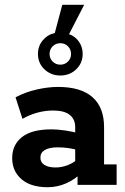

<svg xmlns="http://www.w3.org/2000/svg" viewBox="-20 -774 524 804"><path d="M180.3 10Q108 10 69.5 -24Q31 -58 31 -112Q31 -167.5 71.9 -199.9Q112.8 -232.3 195.3 -232.3Q222.8 -232.3 255.3 -227.3Q287.8 -222.3 312.4 -214.8L294.9 -203V-241.6Q294.9 -274.8 271.9 -293Q249 -311.2 202.6 -311.2Q169.1 -311.2 136.5 -302.3Q103.9 -293.4 74.1 -276.4L45 -366.5Q85.8 -388.3 133.4 -399.1Q181 -410 223.4 -410Q318.5 -410 367.2 -367.2Q415.8 -324.4 415.8 -241.4V-85.5H468.4V0H304.7V-65.8L322.8 -52.2Q295.5 -23.5 258 -6.8Q220.6 10 180.3 10ZM213.1 -72.7Q239.5 -72.7 266 -83.5Q292.5 -94.4 306.2 -109.8L294.9 -78V-171.2L312.2 -143.2Q290.3 -150.7 267.3 -153.8Q244.3 -157 222.1 -157Q187.2 -157 168.2 -146.1Q149.2 -135.3 149.2 -113.8Q149.2 -94.1 166.1 -83.4Q183 -72.7 213.1 -72.7ZM232.5 -457.8Q193 -457.8 166 -483.8Q138.9 -509.7 138.9 -548.2Q138.9 -580.8 158.7 -604.7Q178.4 -628.7 209.4 -635.7L240.9 -754H332.5L269.2 -631Q295 -621.9 310.6 -599.5Q326.2 -577.2 326.2 -548.2Q326.2 -509.7 299.1 -483.8Q272.1 -457.8 232.5 -457.8ZM187.6 -548.2Q187.6 -529 200.6 -516.1Q213.6 -503.2 232.6 -503.2Q251.5 -503.2 264.5 -516.1Q277.5 -529 277.5 -548.2Q277.5 -567.3 264.5 -580.2Q251.5 -593.1 232.6 -593.1Q213.6 -593.1 200.6 -580.2Q187.6 -567.3 187.6 -548.2Z"/></svg>

Font: Rokkitt SemiBold
Style: Regular
Weight: 600
Designer: Vernon Adams
Foundry: Vernon Adams
Version: Version 3.103